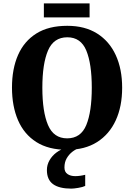

<svg xmlns="http://www.w3.org/2000/svg" viewBox="-20 -878 795 1138"><path d="M378 10Q268 10 195.5 -36Q123 -82 87 -165Q51 -248 51 -359Q51 -470 87 -552Q123 -634 195.5 -679.5Q268 -725 379 -725Q483 -725 555.5 -679.5Q628 -634 666 -551.5Q704 -469 704 -358Q704 -247 666 -164.5Q628 -82 555.5 -36Q483 10 378 10ZM378 -58Q459 -58 491.5 -137Q524 -216 524 -358Q524 -500 491.5 -578.5Q459 -657 379 -657Q298 -657 264.5 -578.5Q231 -500 231 -358Q231 -216 264.5 -137Q298 -58 378 -58ZM403 240Q331 240 294.5 213.5Q258 187 258 130Q258 99 273.5 72Q289 45 314.5 26Q340 7 368 0H449Q429 6 409 21.5Q389 37 375.5 60Q362 83 362 115Q362 141 380 153.5Q398 166 426 166Q439 166 454 164Q469 162 485 158V224Q471 231 444 235.5Q417 240 403 240ZM240 -775V-858H511V-775Z"/></svg>

Font: Noto Serif SemiCondensed ExtraBold
Style: Regular
Weight: 800
Width: 4
Designer: Monotype Design Team
Foundry: Monotype Imaging Inc.
Version: Version 2.015